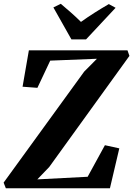

<svg xmlns="http://www.w3.org/2000/svg" viewBox="-38 -1014 718 1034"><path d="M-6.5 0 -18.5 -30.5 415.5 -628.5 484 -697.5 232.5 -687.5 163.5 -541 83.5 -547 117.5 -743H648.5L659 -713L227 -114.5L163 -48L434 -62L527 -232L604.5 -215L554 0ZM346.5 -802 249.5 -974 289.5 -993.5Q318 -969.5 345.8 -945Q373.5 -920.5 398 -896Q433.5 -921.5 471.8 -945.8Q510 -970 548 -992L584.5 -972L425.5 -802Z"/></svg>

Font: Merriweather 72pt ExtraBold
Style: Italic
Weight: 800
Italic angle: -7.8°
Version: Version 2.101